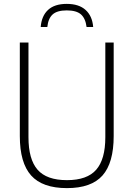

<svg xmlns="http://www.w3.org/2000/svg" viewBox="-20 -959 688 988"><path d="M324.5 9Q198.5 9 140.2 -56Q82 -121 82 -259V-740H126.5V-253Q126.5 -139.5 173.2 -85.8Q220 -32 324.5 -32Q428.5 -32 475.2 -85.8Q522 -139.5 522 -253V-740H565V-259Q565 -121 507.5 -56Q450 9 324.5 9ZM189.5 -820Q194 -877.5 227.5 -908.2Q261 -939 323.5 -939Q386 -939 420.5 -907.8Q455 -876.5 459.5 -820H425.5Q420 -864 396.8 -884.8Q373.5 -905.5 323.5 -905.5Q274 -905.5 251 -884.8Q228 -864 223.5 -820Z"/></svg>

Font: Encode Sans SmCnd XLt
Style: Regular
Weight: 200
Width: 4
Designer: Multiple Designers
Foundry: Impallari Type
Version: Version 3.002; ttfautohint (v1.8.3) -l 8 -r 50 -G 200 -x 14 